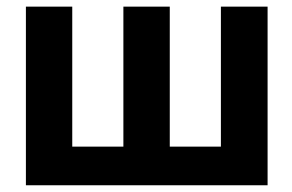

<svg xmlns="http://www.w3.org/2000/svg" viewBox="-20 -550 868 570"><path d="M194.5 -530.3V-114.7H346.3V-530.3H484V-114.7H635.8V-530.3H774.4V0H56.9V-530.3Z"/></svg>

Font: Pretendard Std Variable
Style: Regular
Weight: 400
Designer: Base glyphs from Inter by Rasmus Andersson; Hangeul glyphs from Noto Sans CJK(Source Han Sans) by Jang Soo-young and Kan
Foundry: Kil Hyung-jin
Version: Version 1.309;Glyphs 3.2 (3225)